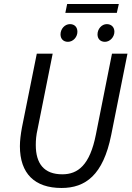

<svg xmlns="http://www.w3.org/2000/svg" viewBox="-20 -923 656 955"><path d="M286 12C405 12 493 -52 533 -251L614 -656H537L457 -254C427 -101 367 -56 290 -56C199 -56 158 -109 158 -202C158 -226 160 -251 167 -281L242 -656H163L89 -288C83 -255 79 -223 79 -196C79 -59 153 12 286 12ZM318 -715C344 -715 365 -739 365 -765C365 -789 350 -803 328 -803C302 -803 281 -779 281 -752C281 -729 296 -715 318 -715ZM502 -715C527 -715 549 -739 549 -765C549 -789 533 -803 511 -803C486 -803 465 -779 465 -752C465 -729 480 -715 502 -715ZM305 -859H561L571 -903H314Z"/></svg>

Font: Source Sans Pro
Style: Italic
Weight: 400
Italic angle: -11°
Designer: Paul D. Hunt
Foundry: Adobe Systems Incorporated
Version: Version 3.006;hotconv 1.0.111;makeotfexe 2.5.65597